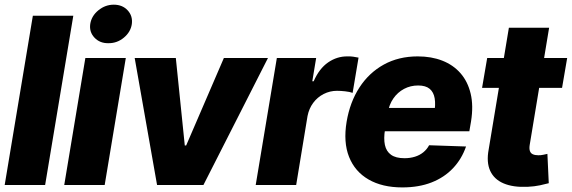

<svg xmlns="http://www.w3.org/2000/svg" viewBox="-25 -795 2457 825"><path d="M290 -727.5 168.9 0H-4.9L116.2 -727.5Z M251 0 341.8 -545.9H515.6L424.8 0ZM440.4 -609.4Q403.8 -608.9 380.9 -633.3Q357.9 -657.7 362.8 -691.9Q368.2 -726.6 397.7 -750.7Q427.2 -774.9 463.9 -774.9Q501 -774.9 523.4 -750.7Q545.9 -726.6 541.5 -691.9Q536.6 -657.7 507.3 -633.3Q478 -608.9 440.4 -609.4Z M1126.5 -545.9 849.1 0H649.9L553.7 -545.9H730.5L769 -169.9H774.9L937 -545.9Z M1073.7 0 1164.6 -545.9H1333.5L1316.9 -445.8H1322.8Q1346.7 -500.5 1385 -526.9Q1423.3 -553.2 1467.8 -552.7Q1480 -553.2 1492.2 -551.5Q1504.4 -549.8 1515.6 -547.4L1490.2 -396Q1478 -400.4 1458.5 -402.6Q1439 -404.8 1422.9 -404.8Q1392.6 -404.8 1365.7 -391.1Q1338.9 -377.4 1320.8 -353Q1302.7 -328.6 1296.4 -296.4L1247.6 0Z M1703.6 10.3Q1617.7 10.3 1558.8 -23.7Q1500 -57.6 1474.9 -120.8Q1449.7 -184.1 1464.4 -272Q1478.5 -356 1519.5 -419.2Q1560.5 -482.4 1624.3 -517.6Q1688 -552.7 1770 -552.7Q1828.6 -552.7 1875.5 -534.4Q1922.4 -516.1 1953.6 -480.5Q1984.9 -444.8 1997.3 -392.8Q2009.8 -340.8 1999 -273.4L1991.7 -231H1517.6L1534.2 -331.1H1925.8L1840.8 -308.6Q1847.2 -345.7 1842.8 -372.3Q1838.4 -398.9 1821.3 -413.3Q1804.2 -427.7 1771.5 -427.7Q1738.8 -427.7 1711.2 -413.1Q1683.6 -398.4 1665.3 -372.1Q1647 -345.7 1641.1 -310.1L1629.4 -238.3Q1623 -199.7 1628.9 -172.1Q1634.8 -144.5 1655.3 -129.9Q1675.8 -115.2 1712.9 -115.2Q1737.3 -115.2 1757.8 -121.6Q1778.3 -127.9 1793.9 -140.6Q1809.6 -153.3 1818.8 -170.9L1977.5 -165.5Q1959 -111.8 1921.6 -72.3Q1884.3 -32.7 1829.6 -11.2Q1774.9 10.3 1703.6 10.3Z M2412.1 -545.9 2390.1 -417.5H2046.4L2068.4 -545.9ZM2161.6 -675.8H2334.5L2251 -171.9Q2248.5 -155.8 2252 -146Q2255.4 -136.2 2264.6 -132.1Q2273.9 -127.9 2287.6 -127.9Q2297.4 -127.4 2309.1 -129.9Q2320.8 -132.3 2327.1 -133.8L2333 -7.8Q2318.8 -3.9 2295.4 1.2Q2272 6.3 2241.2 7.8Q2179.2 10.3 2138.7 -7.1Q2098.1 -24.4 2081.3 -61Q2064.5 -97.7 2074.7 -152.3Z"/></svg>

Font: Inter Tight ExtraBold
Style: Italic
Weight: 800
Italic angle: -9.39999°
Designer: Rasmus Andersson
Foundry: rsms
Version: Version 3.004